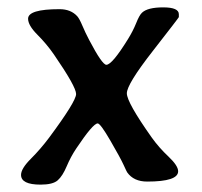

<svg xmlns="http://www.w3.org/2000/svg" viewBox="-20 -499 548 521"><path d="M463.4 -34.2Q463.4 -6.3 379.4 -6.3Q342.8 -6.3 325.2 -31.2Q324.2 -32.2 315.4 -51.5Q306.6 -70.8 279.5 -117.4Q252.4 -164.1 245.1 -164.1Q232.4 -164.1 187 -96.2Q171.9 -73.7 160.9 -47.6Q149.9 -21.5 136.7 -9.8Q123.5 2 90.3 2Q37.1 2 37.1 -24.4Q37.1 -41.5 63.7 -68.1Q90.3 -94.7 113.3 -125.5Q186.5 -224.1 186.5 -243.9Q186.5 -263.7 126 -351.6Q106.4 -379.9 81.3 -405Q56.2 -430.2 56.2 -448.2Q56.2 -474.1 141.6 -474.1Q172.4 -474.1 189.9 -454.6Q195.8 -447.8 203.6 -429.2Q211.4 -410.6 222.2 -390.1Q257.3 -323.2 268.6 -323.2Q284.2 -323.2 327.1 -392.6Q340.8 -414.6 349.4 -436Q357.9 -457.5 365.2 -464.4Q380.4 -479 422.9 -479Q465.3 -479 465.3 -460.4V-452.6Q465.3 -451.2 394.8 -360.8Q324.2 -270.5 324.2 -245.8Q324.2 -221.2 391.6 -126Q411.1 -98.6 437.3 -74Q463.4 -49.3 463.4 -34.2Z"/></svg>

Font: Averia Gruesa Libre
Style: Regular
Weight: 500
Italic angle: -1.70001°
Version: Version 1.001